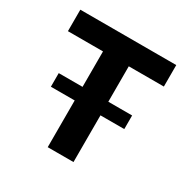

<svg xmlns="http://www.w3.org/2000/svg" viewBox="-150 -792 914 929"><g transform="rotate(30 307.0 -327.5)"><path d="M102 -261V-337H512V-261ZM235 -568H379V0H235ZM39 -535V-655H575V-535Z"/></g></svg>

Font: Intel One Mono Light
Style: Regular
Weight: 300
Monospace: yes
Designer: Fred Shallcrass
Foundry: Frere-Jones Type LLC
Version: Version 1.004